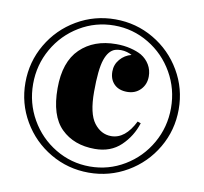

<svg xmlns="http://www.w3.org/2000/svg" viewBox="-86 -875 1043 982"><g transform="rotate(10 436.0 -384.0)"><path d="M834 -384Q834 -276 780.5 -184.5Q727 -93 635.5 -39.5Q544 14 436 14Q328 14 236.5 -39.5Q145 -93 91.5 -184.5Q38 -276 38 -384Q38 -492 91.5 -583.5Q145 -675 236.5 -728.5Q328 -782 436 -782Q544 -782 635.5 -728.5Q727 -675 780.5 -583.5Q834 -492 834 -384ZM78 -384Q78 -285 126 -201Q174 -117 256.5 -67.5Q339 -18 436 -18Q533 -18 615.5 -67.5Q698 -117 746 -201Q794 -285 794 -384Q794 -483 746 -567Q698 -651 615.5 -700.5Q533 -750 436 -750Q339 -750 256.5 -700.5Q174 -651 126 -567Q78 -483 78 -384ZM594 -628Q622 -611 638 -584Q654 -557 654 -524Q654 -482 627 -454.5Q600 -427 558 -427Q515 -427 490.5 -451.5Q466 -476 466 -517Q466 -553 489.5 -580.5Q513 -608 548 -617Q538 -623 522.5 -627.5Q507 -632 491 -632Q474 -632 461 -628Q427 -617 409.5 -566Q392 -515 392 -398Q392 -285 428 -237.5Q464 -190 517 -190Q590 -190 638 -287L655 -281Q633 -211 580.5 -161Q528 -111 446 -111Q337 -111 271 -176Q205 -241 205 -384Q205 -521 275.5 -589.5Q346 -658 462 -658Q502 -658 536.5 -649.5Q571 -641 594 -628Z"/></g></svg>

Font: Playfair Display SC Black
Style: Regular
Weight: 900
Designer: Claus Eggers Sørensen
Foundry: Claus Eggers Sørensen
Version: Version 1.200; ttfautohint (v1.6)